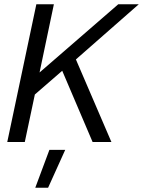

<svg xmlns="http://www.w3.org/2000/svg" viewBox="-20 -664 669 898"><path d="M14 0 150 -644H232L165 -325L533 -644H629L335 -386L501 0H413L271 -333L143 -222L96 0ZM145 214 211 37H285L205 214Z"/></svg>

Font: Kanit Light
Style: Italic
Weight: 300
Italic angle: -12°
Designer: Katatrad Team
Foundry: CadsonDemak
Version: Version 2.000; ttfautohint (v1.8.3)